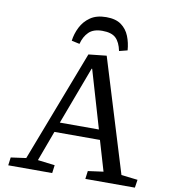

<svg xmlns="http://www.w3.org/2000/svg" viewBox="-97 -1002 954 1084"><g transform="rotate(10 379.5 -460.0)"><path d="M464 -706 663 -57 757 -46 750 0H466L472 -46L560 -58L509 -231H248L184 -58L282 -46L276 0H24L30 -46L117 -58L361 -695ZM269 -288H493L396 -619H393ZM528 -744Q518 -793 493.5 -816.5Q469 -840 416 -840Q365 -840 338.5 -814Q312 -788 301 -745L255 -755Q260 -795 279 -833Q298 -871 333.5 -895.5Q369 -920 425 -920Q479 -920 510.5 -897Q542 -874 557 -836.5Q572 -799 575 -756Z"/></g></svg>

Font: Literata 7pt
Style: Italic
Weight: 400
Italic angle: -2°
Designer: Latin by Veronika Burian and Jose Scaglione. Greek by Irene Vlachou. Cyrillic by Vera Evstafieva
Foundry: TypeTogether
Version: Version 3.002